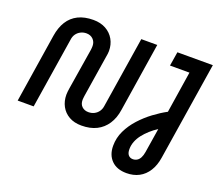

<svg xmlns="http://www.w3.org/2000/svg" viewBox="-147 -920 1523 1344"><g transform="rotate(20 614.0 -247.5)"><path d="M504 12Q450 12 411.5 -10Q373 -32 352.5 -70Q332 -108 332 -156Q332 -167 333.5 -179.5Q335 -192 337 -205L386 -509Q387 -516 387.5 -524Q388 -532 388 -538Q388 -568 368.5 -587.5Q349 -607 318 -607Q295 -607 275.5 -597Q256 -587 243.5 -569.5Q231 -552 228 -527L145 0H26L106 -512Q116 -576 144 -620.5Q172 -665 219 -688.5Q266 -712 332 -712Q386 -712 425.5 -690Q465 -668 486.5 -630Q508 -592 508 -544Q508 -534 506.5 -523Q505 -512 503 -501L454 -191Q453 -182 452 -174Q451 -166 451 -160Q451 -128 470 -110.5Q489 -93 518 -93Q542 -93 561.5 -103Q581 -113 593.5 -131Q606 -149 609 -173L692 -700H811L731 -188Q722 -125 692.5 -80Q663 -35 616 -11.5Q569 12 504 12ZM914 217Q842 217 802 176.5Q762 136 762 68Q762 9 787.5 -44Q813 -97 854.5 -142.5Q896 -188 945 -224.5Q994 -261 1041 -286L1089 -595H944L961 -700H1225L1110 31Q1101 90 1074.5 132Q1048 174 1007.5 195.5Q967 217 914 217ZM923 110Q940 110 954 101.5Q968 93 977 75.5Q986 58 990 33L1019 -149Q989 -130 963.5 -107Q938 -84 918.5 -59Q899 -34 888 -6Q877 22 877 52Q877 81 889.5 95.5Q902 110 923 110Z"/></g></svg>

Font: MuseoModerno Medium
Style: Italic
Weight: 500
Italic angle: -9°
Designer: Pablo Cosgaya, Héctor Gatti, Marcela Romero, and the Authors of The MuseoModerno Project.
Foundry: Omnibus-Type Team
Version: Version 1.003